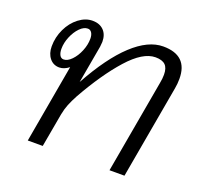

<svg xmlns="http://www.w3.org/2000/svg" viewBox="-103 -687 860 808"><g transform="rotate(20 327.0 -283.5)"><path d="M608 -462Q608 -439 604 -418L530 0H463L537 -418Q541 -438 541 -456Q541 -486 527 -499.5Q513 -513 483 -513Q427 -513 360.5 -438.5Q294 -364 227 -245Q213 -219 204.5 -198Q196 -177 191 -151L164 0H97L159 -351Q137 -334 116 -334Q89 -334 72.5 -354.5Q56 -375 56 -407Q56 -448 73.5 -485Q91 -522 120.5 -544.5Q150 -567 182 -567Q213 -567 231.5 -548.5Q250 -530 250 -497Q250 -491 248 -475L218 -306Q289 -435 360 -501Q431 -567 498 -567Q608 -567 608 -462ZM198 -492Q198 -509 191.5 -519Q185 -529 174 -529Q156 -529 138.5 -511Q121 -493 109.5 -465.5Q98 -438 98 -411Q98 -394 104 -383Q110 -372 122 -372Q139 -372 157 -390.5Q175 -409 186.5 -437Q198 -465 198 -492Z"/></g></svg>

Font: KoHo
Style: Italic
Weight: 400
Italic angle: -10°
Designer: Cadson Demak & Katatrad Team
Foundry: Cadson Demak Co.,Ltd.
Version: Version 1.000